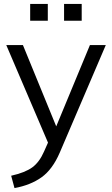

<svg xmlns="http://www.w3.org/2000/svg" viewBox="-20 -733 571 980"><path d="M520 -503 285 46Q248 132 192 172Q136 212 54 227L37 164Q108 148 144.5 121.5Q181 95 205 40L225 -5L12 -503H97L267 -88L439 -503ZM134 -713H224V-627H134ZM307 -713H397V-627H307Z"/></svg>

Font: Muli
Style: Regular
Weight: 400
Designer: Vernon Adams
Foundry: Vernon Adams
Version: Version 2.000